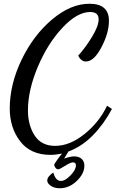

<svg xmlns="http://www.w3.org/2000/svg" viewBox="-20 -739 617 1024"><path d="M461 -675Q391 -675 312 -590Q233 -505 181 -381Q129 -257 129 -151Q129 -71 165 -16Q201 39 274 39Q352 39 430.5 -24Q509 -87 551 -175L577 -158Q534 -77 475 -17Q416 43 345 69L322 107Q355 95 376 95Q400 95 415 108Q430 121 430 145Q430 187 389.5 226Q349 265 298 265Q270 265 251 252Q232 239 232 224Q232 203 264 181Q277 226 304 226Q328 226 356.5 196Q385 166 385 143Q385 127 369 127Q356 127 327 145.5Q298 164 290 164Q282 164 275.5 155.5Q269 147 269 139Q269 137 283.5 116Q298 95 311 80Q276 87 250 87Q143 87 87.5 14.5Q32 -58 32 -160Q32 -289 95 -420Q158 -551 257.5 -635Q357 -719 457 -719Q561 -719 561 -628Q561 -563 521 -487Q481 -411 438 -411Q413 -411 397 -442Q435 -484 470.5 -542Q506 -600 506 -636Q506 -675 461 -675Z"/></svg>

Font: Dancing Script
Style: Bold
Weight: 700
Designer: Pablo Impallari
Foundry: Pablo Impallari. www.impallari.com Igino Marini. www.ikern.com
Version: Version 1.002